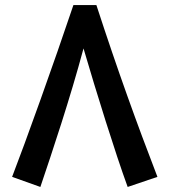

<svg xmlns="http://www.w3.org/2000/svg" viewBox="-20 -736 673 761"><path d="M28 -35 140 5C187 -134 258 -346 311 -544C362 -370 436 -132 486 5L604 -35C523 -245 446 -458 362 -716H271C193 -484 81 -172 28 -35Z"/></svg>

Font: Wafeq Semi Bold
Style: Regular
Weight: 600
Designer: Rasmus Andersson & Azza Alameddine
Foundry: Google & TypeTogether
Version: Version 3.000;January 28, 2025;FontCreator 15.0.0.3014 64-bi